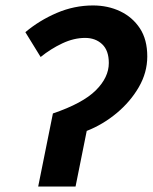

<svg xmlns="http://www.w3.org/2000/svg" viewBox="-20 -684 560 704"><path d="M120 0 174 -268Q283 -305 331 -352.5Q379 -400 379 -453Q379 -499 354.5 -522Q330 -545 292 -545Q251 -545 208.5 -525Q166 -505 129 -475L73 -566Q124 -609 188 -636.5Q252 -664 321 -664Q376 -664 421 -642.5Q466 -621 493 -580Q520 -539 520 -477Q520 -418 489 -364.5Q458 -311 407.5 -269Q357 -227 298 -204L257 0Z"/></svg>

Font: Source Sans 3
Style: Bold Italic
Weight: 700
Italic angle: -11°
Designer: Paul D. Hunt
Foundry: Adobe
Version: Version 3.052;hotconv 1.1.0;makeotfexe 2.6.0